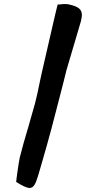

<svg xmlns="http://www.w3.org/2000/svg" viewBox="-20 -852 476 952"><path d="M127 80Q107 80 60 50L65 10Q69 -17 72 -37.5Q75 -58 78 -71Q95 -139 120 -221L153 -337Q166 -387 177 -444Q180 -459 185 -481.5Q190 -504 197 -534L244 -738Q252 -773 257.5 -796Q263 -819 266 -830Q271 -830 276.5 -830Q282 -830 286 -831Q291 -832 295.5 -832Q300 -832 304 -832Q316 -832 326 -829Q357 -822 371.5 -810.5Q386 -799 386 -777Q386 -768 381 -746L353 -651Q340 -607 329 -570Q318 -533 309 -502Q303 -478 294 -441.5Q285 -405 272 -356L234 -210L231 -199Q230 -195 229 -192Q228 -189 227 -185Q223 -169 213 -133.5Q203 -98 191 -56.5Q179 -15 169 19Q159 53 150 66Q141 80 127 80Z"/></svg>

Font: Mansalva
Style: Regular
Weight: 400
Designer: Carolina Short
Foundry: Carolina Short
Version: Version 2.112; ttfautohint (v1.8.4.7-5d5b)